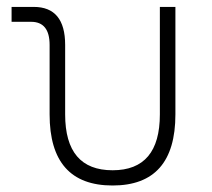

<svg xmlns="http://www.w3.org/2000/svg" viewBox="-20 -538 626 567"><path d="M312.5 9.8Q126.5 9.8 126.5 -200.2V-405.3Q126.5 -473.6 71.8 -473.6H14.2V-517.6H79.6Q172.4 -517.6 172.4 -405.3V-200.2Q172.4 -35.2 312.5 -35.2Q452.1 -35.2 452.1 -200.2V-517.6H498V-200.2Q498 9.8 312.5 9.8Z"/></svg>

Font: Cascadia Mono NF ExtraLight
Style: Regular
Weight: 200
Monospace: yes
Designer: Aaron Bell
Foundry: Saja Typeworks
Version: Version 2404.023; ttfautohint (v1.8.4)